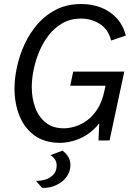

<svg xmlns="http://www.w3.org/2000/svg" viewBox="-20 -700 672 957"><path d="M279.4 12Q203.2 12 152.6 -24.4Q102.1 -60.9 77.2 -122.5Q52.3 -184.2 52.3 -258.3Q52.3 -309.5 64.8 -367.2Q77.3 -424.9 102.9 -480.3Q128.6 -535.7 167.9 -580.9Q207.2 -626 261.4 -653Q315.7 -680 386 -680Q437 -680 482 -663Q527 -646 560 -611.1Q593 -576.3 607.4 -522.8L534 -498Q519.5 -554.5 477.1 -581Q434.7 -607.5 383.3 -607.5Q332.2 -607.5 292.4 -584.9Q252.5 -562.3 223.4 -525.2Q194.3 -488.1 175.5 -442.8Q156.8 -397.6 147.6 -351.8Q138.3 -306.1 138.3 -266.4Q138.3 -210.9 155.4 -164.1Q172.5 -117.2 208 -88.9Q243.5 -60.5 299 -60.5Q323.4 -60.5 353.3 -69.3Q383.3 -78 412.7 -98.9Q442.1 -119.8 465.7 -156.5Q489.3 -193.2 500.9 -249.2L505.9 -272.8H330L344.8 -343.1H599.5L526.1 0H470.9L474.7 -85.4Q446.2 -49.1 411.9 -27.6Q377.6 -6.2 342.9 2.9Q308.2 12 279.4 12ZM189.5 236.4 159.4 201.6Q182.7 201.9 206.4 194.8Q230.2 187.7 246.3 170.2Q262.5 152.8 262.5 124.4Q262.5 108.7 254.6 95.6Q246.7 82.5 232.1 73.1L291.6 50.7Q312.7 66.9 321.8 84.6Q331 102.4 331 122.4Q331 149 318.6 170.7Q306.2 192.4 285.6 207.6Q264.9 222.7 240 230.3Q215 237.9 189.5 236.4Z"/></svg>

Font: Atkinson Hyperlegible Mono ExtraLight
Style: Italic
Weight: 200
Italic angle: -12°
Monospace: yes
Designer: Elliott Scott, Megan Eiswerth, Linus Boman, Theodore Petrosky, Letters from Sweden
Foundry: Applied Design Works, Letters from Sweden
Version: Version 2.001